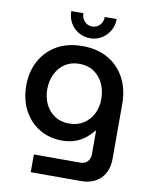

<svg xmlns="http://www.w3.org/2000/svg" viewBox="-97 -771 830 1045"><g transform="rotate(10 318.5 -248.0)"><path d="M146 203V105H402Q428 105 442.5 89Q457 73 457 49V-83H456Q434 -56 409 -36.5Q384 -17 352.5 -6.5Q321 4 283 4Q213 4 158 -29Q103 -62 71.5 -121.5Q40 -181 40 -258Q40 -333 71.5 -392.5Q103 -452 162 -487Q221 -522 306 -522Q387 -522 446.5 -488Q506 -454 539 -392.5Q572 -331 572 -249V54Q572 123 532 163Q492 203 423 203ZM305 -94Q351 -94 384.5 -115.5Q418 -137 436.5 -173.5Q455 -210 455 -255Q455 -303 437 -341Q419 -379 385.5 -401.5Q352 -424 305 -424Q259 -424 225.5 -401.5Q192 -379 174 -341.5Q156 -304 156 -257Q156 -212 174 -175Q192 -138 225.5 -116Q259 -94 305 -94ZM337 -571Q302 -571 273 -588Q244 -605 227.5 -634Q211 -663 211 -699H278Q278 -672 295 -654Q312 -636 337 -636Q363 -636 379.5 -654Q396 -672 396 -699H462Q462 -663 445 -634Q428 -605 400 -588Q372 -571 337 -571Z"/></g></svg>

Font: MuseoModerno Thin Medium
Style: Regular
Weight: 500
Version: Version 1.003